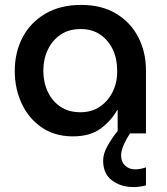

<svg xmlns="http://www.w3.org/2000/svg" viewBox="-20 -542 678 780"><path d="M276 12Q203 12 150 -24Q97 -60 68.5 -120.5Q40 -181 40 -254Q40 -330 72 -390.5Q104 -451 164.5 -486.5Q225 -522 310 -522Q393 -522 452 -486.5Q511 -451 542 -390.5Q573 -330 573 -256V0H508Q494 21 483 45.5Q472 70 472 90Q472 115 488 130.5Q504 146 529 146Q549 146 573 138V211Q564 214 549 216Q534 218 523 218Q471 218 435 191Q399 164 399 110Q399 82 417.5 49.5Q436 17 458 -10V-95H456Q433 -53 390 -20.5Q347 12 276 12ZM307 -86Q352 -86 385.5 -108.5Q419 -131 438 -169.5Q457 -208 456 -256Q456 -304 438 -341.5Q420 -379 387 -401.5Q354 -424 308 -424Q260 -424 226.5 -401.5Q193 -379 174.5 -340.5Q156 -302 156 -255Q156 -208 174 -169.5Q192 -131 225.5 -108.5Q259 -86 307 -86Z"/></svg>

Font: MuseoModerno Medium
Style: Regular
Weight: 500
Designer: Pablo Cosgaya, Héctor Gatti, Marcela Romero, and the Authors of The MuseoModerno Project.
Foundry: Omnibus-Type Team
Version: Version 1.001